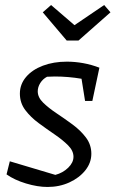

<svg xmlns="http://www.w3.org/2000/svg" viewBox="-20 -735 459 763"><path d="M6 -42 19 -94 200 -40Q230 -48 251 -68.5Q272 -89 272 -112Q272 -136 250.5 -157.5Q229 -179 197.5 -200.5Q166 -222 134 -245.5Q102 -269 80.5 -297.5Q59 -326 59 -363Q59 -400 83.5 -429Q108 -458 150.5 -474Q193 -490 246 -490Q278 -490 311 -484Q344 -478 375 -466L347 -334H318L304 -422Q251 -431 198 -431Q181 -431 167 -430Q150 -421 140 -405Q130 -389 130 -372Q130 -348 151.5 -327Q173 -306 204.5 -285Q236 -264 268 -240.5Q300 -217 321.5 -188.5Q343 -160 343 -124Q343 -88 319 -58Q295 -28 255.5 -10Q216 8 169 8Q129 8 83 -6Q37 -20 6 -42ZM245 -574 150 -686 183 -715 276 -635 394 -715 419 -686 292 -574Z"/></svg>

Font: Piazzolla
Style: Italic
Weight: 400
Italic angle: -11.3°
Designer: Juan Pablo del Peral
Foundry: Huerta Tipografica
Version: Version 1.330